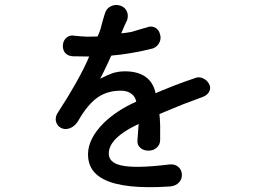

<svg xmlns="http://www.w3.org/2000/svg" viewBox="-20 -777 1040 785"><path d="M408.2 -719.7 401.4 -697.3Q393.6 -668.9 390.6 -657.2Q383.8 -637.7 378.9 -627.9Q362.3 -627 337.9 -627Q309.6 -627.9 285.2 -630.9Q265.6 -634.8 252 -623Q239.3 -612.3 237.3 -594.7Q235.4 -577.1 244.1 -563.5Q254.9 -548.8 276.4 -546.9L344.7 -545.9Q324.2 -497.1 288.1 -433.6Q256.8 -377.9 218.8 -320.3Q204.1 -299.8 209 -280.3Q212.9 -262.7 229.5 -253.9Q245.1 -246.1 263.7 -252Q284.2 -258.8 298.8 -281.2Q338.9 -352.5 383.8 -381.8Q421.9 -406.2 474.6 -406.2Q502 -406.2 518.6 -392.6Q533.2 -380.9 537.1 -361.3Q459 -327.1 404.3 -274.4Q339.8 -210 339.8 -145.5Q339.8 -76.2 404.3 -43.9Q485.4 -2 674.8 -14.6Q699.2 -16.6 712.9 -32.2Q724.6 -45.9 723.6 -64.5Q722.7 -83 709 -94.7Q694.3 -107.4 671.9 -104.5Q529.3 -86.9 471.7 -101.6Q424.8 -113.3 424.8 -149.4Q424.8 -176.8 447.3 -203.1Q477.5 -237.3 546.9 -270.5L542 -204.1Q540 -183.6 554.7 -171.9Q567.4 -161.1 586.9 -161.1Q606.4 -161.1 619.1 -171.9Q634.8 -184.6 634.8 -205.1V-220.7Q634.8 -248 634.8 -264.6Q633.8 -293 631.8 -310.5L652.3 -319.3Q703.1 -340.8 728.5 -350.6Q771.5 -367.2 809.6 -380.9Q831.1 -389.6 836.9 -406.2Q842.8 -419.9 834 -435.5Q825.2 -450.2 809.6 -457Q792 -464.8 775.4 -457Q731.4 -442.4 691.4 -426.8Q668 -418 626 -400.4L616.2 -395.5Q607.4 -439.5 575.2 -462.9Q543 -485.4 491.2 -485.4Q465.8 -485.4 442.4 -478.5Q421.9 -471.7 389.6 -455.1Q405.3 -485.4 414.1 -504.9Q420.9 -517.6 432.6 -544.9L435.5 -549.8Q473.6 -552.7 518.6 -560.5Q559.6 -567.4 605.5 -579.1Q625 -586.9 632.8 -605.5Q639.6 -621.1 633.8 -638.7Q628.9 -656.2 614.3 -664.1Q597.7 -672.9 578.1 -664.1L563.5 -660.2Q530.3 -650.4 517.6 -646.5Q497.1 -642.6 475.6 -640.6L490.2 -674.8L500 -695.3Q506.8 -717.8 496.1 -735.4Q487.3 -750 468.8 -754.9Q449.2 -759.8 432.6 -751Q414.1 -742.2 408.2 -719.7Z"/></svg>

Font: GungsuhChe
Style: Regular
Weight: 400
Monospace: yes
Version: Version 2.21